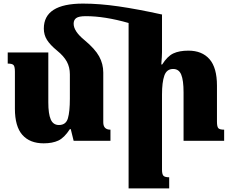

<svg xmlns="http://www.w3.org/2000/svg" viewBox="-20 -784 1295 1069"><path d="M1228 -62V0H1002V-270Q1002 -337 989 -368.5Q976 -400 944 -400Q908 -400 895 -363Q882 -326 882 -258V161Q882 185 889.5 194Q897 203 922 203V265H696V-656Q563 -694 458 -694Q419 -694 404.5 -683.5Q390 -673 390 -652Q390 -610 450 -561Q509 -512 532 -470Q555 -428 555 -380V-103Q555 -62 595 -62V0H390L374 -65H369Q338 -17 305 -1.5Q272 14 223 14Q146 14 104.5 -33Q63 -80 63 -179V-385Q63 -412 56 -421Q49 -430 23 -430V-492H249V-214Q249 -150 262.5 -119Q276 -88 308 -88Q347 -88 358 -125Q369 -162 369 -234V-370Q369 -410 352 -441Q335 -472 298 -502Q259 -534 241.5 -562Q224 -590 224 -625Q224 -764 442 -764Q533 -764 640 -748.5Q747 -733 883 -703L882 -701V-493Q882 -471 878 -425H883Q912 -471 945 -486.5Q978 -502 1029 -502Q1105 -502 1146.5 -454.5Q1188 -407 1188 -307V-107Q1188 -80 1195 -71Q1202 -62 1228 -62Z"/></svg>

Font: Noto Serif Armenian Black
Style: Regular
Weight: 900
Designer: Monotype Design team
Foundry: Monotype Imaging Inc.
Version: Version 1.000